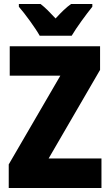

<svg xmlns="http://www.w3.org/2000/svg" viewBox="-20 -947 553 967"><path d="M180 -767H341C365 -808 415 -876 445 -913V-927H338C314 -910 289 -886 260 -854C231 -885 208 -909 184 -927H75V-913C105 -879 159 -805 180 -767ZM491 0V-149H225L484 -595V-714H29V-566H284L24 -119V0Z"/></svg>

Font: Noto Sans Armenian Condensed Black
Style: Regular
Weight: 900
Width: 3
Designer: Monotype Design Team
Foundry: Monotype Imaging Inc.
Version: Version 2.008